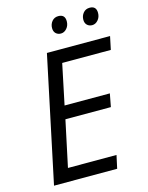

<svg xmlns="http://www.w3.org/2000/svg" viewBox="-131 -974 813 1054"><g transform="rotate(-15 276.0 -446.5)"><path d="M400.9 0H42L192.9 -713.9H551.8L536.1 -639.2H259.8L211.9 -410.2H469.2L455.1 -335.9H196.8L141.1 -74.2H417ZM255.4 -837.9Q255.4 -860.4 269 -876.7Q282.7 -893.1 305.2 -893.1Q343.3 -893.1 343.3 -854Q343.3 -830.1 328.9 -813.5Q314.5 -796.9 295.4 -796.9Q278.3 -796.9 266.8 -807.6Q255.4 -818.4 255.4 -837.9ZM433.1 -837.9Q433.1 -860.4 446.8 -876.7Q460.4 -893.1 483.4 -893.1Q521 -893.1 521 -854Q521 -830.1 506.6 -813.5Q492.2 -796.9 473.1 -796.9Q456.1 -796.9 444.6 -807.6Q433.1 -818.4 433.1 -837.9Z"/></g></svg>

Font: CAA NEO Sans
Style: Italic
Weight: 400
Italic angle: -12°
Version: Version 1.10